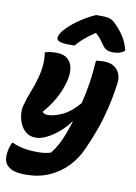

<svg xmlns="http://www.w3.org/2000/svg" viewBox="-106 -880 813 1147"><g transform="rotate(10 300.0 -306.0)"><path d="M118 -539Q132 -544 150 -546.5Q168 -549 187 -549Q232 -549 256 -528Q280 -507 285.5 -472Q291 -437 280 -394Q267 -342 240 -291Q213 -240 167 -187Q179 -174 199 -174Q240 -174 290 -198Q340 -222 388 -279Q404 -342 414 -408Q424 -474 428 -543Q453 -547 474 -547Q516 -547 540 -530Q564 -513 573 -487Q582 -461 578 -433Q566 -346 549 -276Q532 -206 509.5 -143Q487 -80 457 -14Q429 49 382.5 97Q336 145 273.5 172.5Q211 200 134 200Q75 200 49.5 187.5Q24 175 13 159Q1 142 0 117.5Q-1 93 6 64Q9 53 12.5 44Q16 35 20 26H26Q52 39 89 47Q126 55 182 55Q202 55 221 52.5Q240 50 259 44Q282 15 299 -17Q316 -49 330 -88Q344 -125 355 -161H352Q325 -123 289.5 -93Q254 -63 218.5 -45.5Q183 -28 154 -28Q117 -28 93.5 -47Q70 -66 58 -94.5Q46 -123 43.5 -151.5Q41 -180 46 -199Q58 -246 76 -291Q94 -336 107 -383Q131 -473 118 -539ZM382 -812H418Q447 -812 465.5 -806Q484 -800 506 -777Q536 -747 557 -713.5Q578 -680 590 -633Q575 -620 558 -615Q541 -610 521 -610Q493 -610 478.5 -618.5Q464 -627 451 -646Q442 -660 430.5 -674.5Q419 -689 401 -705H396Q354 -677 328.5 -654Q303 -631 286 -610H250Q174 -610 178 -641Q180 -652 188 -666.5Q196 -681 215 -700Q249 -735 296 -765.5Q343 -796 382 -812Z"/></g></svg>

Font: Recursive Sn Csl St XBd
Style: Italic
Weight: 800
Italic angle: -15°
Version: Version 1.079;hotconv 1.0.112;makeotfexe 2.5.65598; ttfautoh